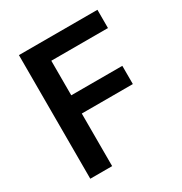

<svg xmlns="http://www.w3.org/2000/svg" viewBox="-166 -829 900 951"><g transform="rotate(-30 284.0 -353.5)"><path d="M76.7 -707H525.7V-602.7H201.7V-405H493.7V-300.7H201.7V0H76.7Z"/></g></svg>

Font: Asta Sans Light
Style: Regular
Weight: 300
Designer: 42dot
Version: Version 1.000